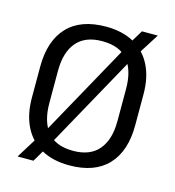

<svg xmlns="http://www.w3.org/2000/svg" viewBox="-106 -763 810 887"><g transform="rotate(15 299.0 -319.5)"><path d="M299.1 12.1Q220.2 12.1 165.2 -18.7Q110.1 -49.5 81.1 -107.4Q52.1 -165.3 52.1 -245.8V-393.5Q52.1 -517.4 115.1 -584.3Q178.1 -651.1 299.1 -651.1Q377.9 -651.1 433 -620.3Q488.1 -589.5 517.1 -531.9Q546.2 -474.2 546.2 -393.5V-245.8Q546.2 -121.6 483.1 -54.7Q420.1 12.1 299.1 12.1ZM58.5 34.1 127 -76.3 145.4 -100.9 413.7 -585.7 421.8 -603.7 464 -673H539.8L471.8 -565.7L454.7 -540L188.5 -58.7L181.7 -46.1L134.5 34.1ZM299.1 -57.3Q379.9 -57.3 420.9 -105.7Q461.9 -154.2 461.9 -242.7V-396.8Q461.9 -485.7 422.3 -533.7Q382.7 -581.7 299.1 -581.7Q218.4 -581.7 177.4 -533.7Q136.4 -485.7 136.4 -396.8V-242.7Q136.4 -154.2 175.8 -105.7Q215.2 -57.3 299.1 -57.3Z"/></g></svg>

Font: Anek Odia Medium
Style: Regular
Weight: 500
Designer: Yesha Goshar & Mahesh Sahu (Odia), Yesha Goshar (Latin)
Foundry: Ek Type
Version: Version 1.003